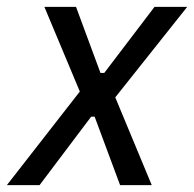

<svg xmlns="http://www.w3.org/2000/svg" viewBox="-53 -538 564 558"><path d="M-33 0 179 -272 76 -518H168L239 -326H250L396 -518H491L282 -255L388 0H296L222 -199H212L62 0Z"/></svg>

Font: IBM Plex Sans Condensed Text
Style: Italic
Weight: 450
Width: 3
Italic angle: -11°
Designer: Mike Abbink, Paul van der Laan, Pieter van Rosmalen
Foundry: Bold Monday
Version: Version 1.1